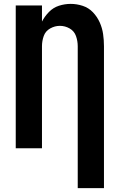

<svg xmlns="http://www.w3.org/2000/svg" viewBox="-20 -763 616 988"><path d="M380 205H515V-525Q515 -557 510.5 -588Q506 -619 493 -648Q480 -677 458 -700Q436 -723 405.5 -733Q375 -743 344 -743Q313 -743 283.5 -733.5Q254 -724 232 -701.5Q210 -679 196 -652V-735H61V0H196V-525Q196 -552 205 -577.5Q214 -603 238 -616.5Q262 -630 288 -630Q315 -630 338.5 -616.5Q362 -603 371 -577.5Q380 -552 380 -525Z"/></svg>

Font: Iosevka Sparkle Extrabold
Style: Regular
Weight: 800
Designer: Belleve Invis
Foundry: Belleve Invis
Version: Version 4.5.0; ttfautohint (v1.8.3)